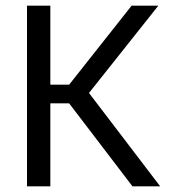

<svg xmlns="http://www.w3.org/2000/svg" viewBox="-20 -659 606 679"><path d="M448.5 0 224.5 -293.5H151.5V-359.5H224.5L445.5 -639H540L287 -320.5L286.5 -341L546.5 0ZM75.5 0V-639H158V0Z"/></svg>

Font: Anek Odia
Style: Regular
Weight: 400
Designer: Yesha Goshar & Mahesh Sahu (Odia), Yesha Goshar (Latin)
Foundry: Ek Type
Version: Version 1.003